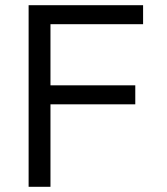

<svg xmlns="http://www.w3.org/2000/svg" viewBox="-20 -718 640 738"><path d="M174 0V-317H500V-390H174V-625H530V-698H90V0Z"/></svg>

Font: IBM Mono
Style: Regular
Weight: 400
Monospace: yes
Designer: Mike Abbink, Paul van der Laan, Pieter van Rosmalen
Foundry: Bold Monday
Version: Version 2.3